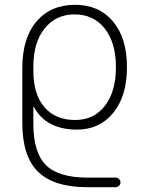

<svg xmlns="http://www.w3.org/2000/svg" viewBox="-20 -550 597 800"><path d="M119 -272V-255Q119 -157 165 -103.5Q211 -50 293 -50Q371 -50 417 -109Q463 -168 463 -270Q463 -372 416.5 -431Q370 -490 291 -490Q213 -490 166 -431.5Q119 -373 119 -272ZM344 230Q205 230 139 166Q73 102 73 -37V-267Q73 -391 132 -460.5Q191 -530 293 -530Q392 -530 450.5 -461Q509 -392 509 -270Q509 -150 452 -80Q395 -10 301 -10Q173 -10 122 -103Q122 -105 120 -105Q119 -105 119 -104V-35Q119 86 171.5 138Q224 190 344 190H462Q470 190 476 196Q482 202 482 210Q482 218 476 224Q470 230 462 230Z"/></svg>

Font: Rounded Mplus 1c Light
Style: Regular
Weight: 300
Version: Version 1.059.20150529